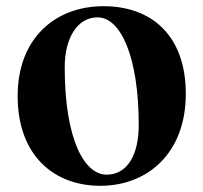

<svg xmlns="http://www.w3.org/2000/svg" viewBox="-20 -583 657 620"><path d="M304 17C455 17 580 -87 580 -280C580 -467 471 -563 314 -563C160 -563 37 -461 37 -273C37 -80 155 17 304 17ZM324 -19C254 -19 189 -129 189 -366C189 -462 231 -527 295 -527C369 -527 428 -402 428 -179C428 -84 392 -19 324 -19Z"/></svg>

Font: Noto Serif TC Black
Style: Regular
Weight: 900
Version: Version 1.001;PS 1.001;hotconv 16.6.54;makeotf.lib2.5.65590